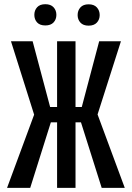

<svg xmlns="http://www.w3.org/2000/svg" viewBox="-20 -911 640 931"><path d="M372.6 -317.9 473.1 0H585L453.1 -356L566.4 -710.9H460.9L376.5 -392.1H346.2V-710.9H256.8V-392.1H223.1L138.2 -710.9H33.2L145.5 -355L14.2 0H126.5L226.6 -317.9H256.8V0H346.2V-317.9ZM146.5 -838.9Q146.5 -816.9 159.9 -802.2Q173.3 -787.6 199.7 -787.6Q226.1 -787.6 239.7 -802.2Q253.4 -816.9 253.4 -838.9Q253.4 -860.8 239.7 -875.7Q226.1 -890.6 199.7 -890.6Q173.3 -890.6 159.9 -875.7Q146.5 -860.8 146.5 -838.9ZM356.4 -837.9Q356.4 -816.4 369.9 -801.5Q383.3 -786.6 409.7 -786.6Q436 -786.6 449.7 -801.5Q463.4 -816.4 463.4 -837.9Q463.4 -859.9 449.7 -875Q436 -890.1 409.7 -890.1Q383.3 -890.1 369.9 -875Q356.4 -859.9 356.4 -837.9Z"/></svg>

Font: RobotoMono Nerd Font
Style: Regular
Weight: 400
Monospace: yes
Designer: Google
Version: Version 3.000;Nerd Fonts 3.2.1